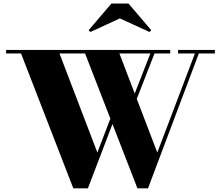

<svg xmlns="http://www.w3.org/2000/svg" viewBox="-20 -1024 1213 1054"><path d="M382.5 10 95.5 -730.5H13.5V-750H914.5V-730.5H635.5L843.5 -186.5L1050 -730.5H957.5V-750H1159.5V-730.5H1071.5L792.5 10H734.5L447 -730.5H306.5L514.5 -186.5L599 -407.5L610.5 -377.5L462.5 10ZM720.5 -454.5 702 -466 811 -744.5 833 -743ZM476.5 -848.5 466.5 -858 591.5 -1004.5H685.5L810.5 -858L800.5 -848.5L638 -923Z"/></svg>

Font: Bodoni Moda 11pt ExtraBold
Style: Regular
Weight: 800
Designer: Owen Earl
Foundry: indestructible type
Version: Version 2.004